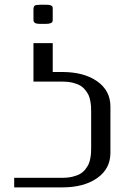

<svg xmlns="http://www.w3.org/2000/svg" viewBox="-20 -812 561 832"><path d="M208.5 -729Q208.5 -721.2 207.3 -717.8Q206.1 -714.4 199 -711.4Q191.9 -708.5 177.2 -708.5H156.2Q145 -708.5 138.2 -710Q131.3 -711.4 128.7 -715.1Q126 -718.8 125.5 -721.2Q125 -723.6 125 -729V-771Q125 -783.2 130.4 -787.4Q135.7 -791.5 156.2 -791.5H177.2Q192.4 -791.5 199.2 -789.1Q206.1 -786.6 207.3 -783.2Q208.5 -779.8 208.5 -771ZM208.5 -625V-500H250Q343.8 -500 401.1 -459.7Q458.5 -419.4 458.5 -350.1V-149.9Q458.5 -80.6 401.1 -40.3Q343.8 0 250 0H41.5V-41.5H250Q274.9 -41.5 294.9 -46.4Q314.9 -51.3 327.6 -58.8Q340.3 -66.4 349.6 -78.1Q358.9 -89.8 363.8 -100.3Q368.7 -110.8 371.3 -125.5Q374 -140.1 374.5 -149.9Q375 -159.7 375 -172.9V-327.1Q375 -340.3 374.5 -350.1Q374 -359.9 371.3 -374.5Q368.7 -389.2 363.8 -399.7Q358.9 -410.2 349.6 -421.9Q340.3 -433.6 327.6 -441.2Q314.9 -448.7 294.9 -453.6Q274.9 -458.5 250 -458.5H125V-625Z"/></svg>

Font: Gputeks
Style: Regular
Weight: 500
Version: Version 0.9